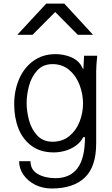

<svg xmlns="http://www.w3.org/2000/svg" viewBox="-20 -868 640 1096"><path d="M89 52H154Q154 101.5 195.5 125.2Q237 149 297 149Q379.5 149 422.2 92.5Q465 36 465 -85H455Q440.5 -56.5 413.2 -36.8Q386 -17 352.8 -7.5Q319.5 2 287 2Q211.5 2 160.8 -35Q110 -72 85.5 -134.2Q61 -196.5 61 -273Q61 -350.5 88.8 -415.8Q116.5 -481 170 -520Q223.5 -559 297 -559Q339.5 -559 379.5 -544.2Q419.5 -529.5 441 -498L446 -489Q449.5 -482.5 452.8 -476.8Q456 -471 456 -474L460 -550H535Q529 -490 529 -461V-49Q529 84.5 463.5 146.2Q398 208 275 208Q223.5 208 181 186.8Q138.5 165.5 113.8 129.5Q89 93.5 89 52ZM454 -277Q454 -330.5 434.5 -382.5Q415 -434.5 375.5 -468.2Q336 -502 280 -502Q225 -502 192 -465.2Q159 -428.5 145.5 -377.5Q132 -326.5 132 -280Q132 -233 145.5 -182.2Q159 -131.5 192 -95.2Q225 -59 280 -59Q336.5 -59 375.8 -91.2Q415 -123.5 434.5 -173.8Q454 -224 454 -277ZM244 -847.5H347L511 -669.5H424L295 -799.5L166 -669.5H79Z"/></svg>

Font: JuliaMono Light
Style: Regular
Weight: 300
Monospace: yes
Designer: cormullion
Foundry: corm
Version: Version 0.054; ttfautohint (v1.8.4)